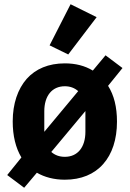

<svg xmlns="http://www.w3.org/2000/svg" viewBox="-20 -836 612 906"><path d="M14 -10 81 -93C54 -138 40 -195 40 -263C40 -347 64 -416 106 -464C148 -511 209 -537 286 -537C336 -537 380 -526 418 -503L478 -575L558 -515L490 -431C518 -387 532 -331 532 -262C532 -178 509 -109 467 -62C425 -14 363 12 286 12C235 12 190 0 154 -21L94 50ZM286 -96C347 -96 383 -142 383 -214V-312L222 -119C239 -104 260 -96 286 -96ZM189 -214 349 -406C332 -421 311 -429 286 -429C225 -429 189 -383 189 -311ZM302 -579 214 -622 313 -816 436 -755Z"/></svg>

Font: Plexus Sans Bold
Style: Regular
Weight: 700
Version: Version 2.001;PS 002.001;hotconv 1.0.70;makeotf.lib2.5.58329